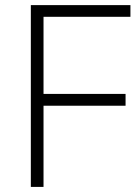

<svg xmlns="http://www.w3.org/2000/svg" viewBox="-20 -734 542 754"><path d="M150.9 -318.8H473.1V-365.2H150.9V-668H492.2V-713.9H101.1V0H150.9Z"/></svg>

Font: Open Sans 300
Style: Regular
Weight: 300
Foundry: Ascender Corporation
Version: Version 1.100;PS 001.100;hotconv 1.0.88;makeotf.lib2.5.64775